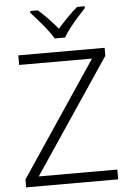

<svg xmlns="http://www.w3.org/2000/svg" viewBox="-62 -992 699 1037"><g transform="rotate(-5 287.5 -473.5)"><path d="M536 0H37V-43L452 -662H57V-714H525V-671L110 -53H536ZM261 -788Q248 -810 227 -837Q206 -864 183 -890.5Q160 -917 142 -937V-947H183Q210 -924 237.5 -895Q265 -866 288 -838Q312 -866 340.5 -895Q369 -924 396 -947H437V-937Q418 -917 394.5 -890.5Q371 -864 350 -837Q329 -810 317 -788Z"/></g></svg>

Font: Noto Sans Lao Looped Light
Style: Regular
Weight: 300
Designer: Mark Frömberg, Ben Mitchell
Foundry: The Fontpad Ltd
Version: Version 1.002; ttfautohint (v1.8.4.7-5d5b)